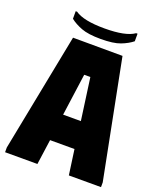

<svg xmlns="http://www.w3.org/2000/svg" viewBox="-152 -933 856 1027"><g transform="rotate(20 275.5 -419.0)"><path d="M2 0V-27L134 -700L416 -699L548 -27V0H365L345 -143H206L186 0ZM225 -295H326L293 -534H258ZM275 -744Q347 -744 386 -759Q425 -774 451 -795V-838H443Q419 -821 377 -812.5Q335 -804 275 -804Q215 -804 173 -812.5Q131 -821 107 -838H99V-795Q125 -774 164.5 -759Q204 -744 275 -744Z"/></g></svg>

Font: Phudu ExtraBold
Style: Regular
Weight: 800
Version: Version 1.005;gftools[0.9.23]